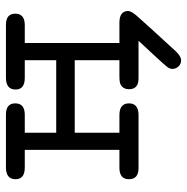

<svg xmlns="http://www.w3.org/2000/svg" viewBox="-12 -458 608 623"><g transform="rotate(-90 291.5 -146.0)"><path d="M59.1 -62H117.2V-369.1H60.1Q22 -369.1 22 -398.9Q22 -429.7 59.1 -430.2H231.9Q268.1 -430.2 268.1 -399.9Q268.1 -369.1 231 -369.1H172.9V-267.1H408.2V-369.1H351.1Q313 -369.1 313 -398.9Q313 -429.7 350.1 -430.2H522.9Q559.1 -430.2 559.1 -399.9Q559.1 -369.1 522 -369.1H463.9V-62H529.8Q567.9 -62 567.9 -33.2Q566.9 -23.4 554.4 -8.3Q542 6.8 436 122.1Q419.9 138.2 408 138.2Q396 138.2 387.9 129.6Q379.9 121.1 379.9 109.9Q379.9 101.1 387.5 91.6Q395 82 431.2 43Q455.1 17.1 471.2 0H349.1Q314 0 314 -30.8Q314 -49.8 329.1 -58.1Q335.9 -62 356.9 -62H408.2V-207H172.9V-62H230Q268.1 -62 268.1 -31Q268.1 0 230 0H58.1Q22 0 22 -31Q22 -62 59.1 -62Z"/></g></svg>

Font: CMU Typewriter Text Variable Width
Style: Medium
Weight: 500
Version: Version 0.7.0